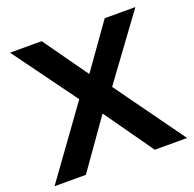

<svg xmlns="http://www.w3.org/2000/svg" viewBox="-120 -798 929 921"><g transform="rotate(-20 344.0 -337.5)"><path d="M5.8 0 260 -351.7 24.2 -675H185.8L345 -450.8H348.3L507.5 -675H664.2L428.3 -353.3L682.5 0H517.5L343.3 -246.7H340L165.8 0Z"/></g></svg>

Font: Funnel Display Light
Style: Bold
Weight: 700
Version: Version 1.000